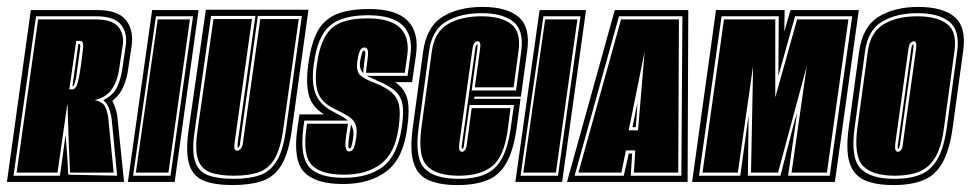

<svg xmlns="http://www.w3.org/2000/svg" viewBox="-48 -525 2801 554"><path d="M-28 0 41 -496H231Q292 -496 315 -467.5Q338 -439 332 -394L322 -327Q319 -301 308.5 -276Q298 -251 276 -234Q284 -220 290 -194L310 0ZM-9 -18H125L141 -134Q142 -133 142 -127.5Q142 -122 143 -113L146 -74Q147 -62 147.5 -48.5Q148 -35 149 -21L290 -18L274 -184Q267 -224 250 -236Q279 -250 290 -274Q301 -298 305 -327L315 -394Q320 -431 300.5 -454.5Q281 -478 229 -478H56ZM0 -27 62 -469H227Q275 -469 293 -448Q311 -427 306 -394L296 -327Q292 -295 276.5 -270Q261 -245 225 -236Q239 -234 249 -225.5Q259 -217 264 -188L280 -27H154L150 -122Q150 -135 149 -158Q148 -181 147.5 -201Q147 -221 147 -223H146L118 -27ZM152 -267H161Q168 -267 174 -279Q176 -285 179 -298.5Q182 -312 185 -333Q188 -353 189.5 -368Q191 -383 192 -391Q193 -407 183 -407H172ZM161 -276 178 -398H181Q185 -398 183 -384L176 -333Q174 -315 172 -303.5Q170 -292 168 -287Q165 -276 162 -276Z M321 0 391 -496H525L456 0ZM336 -18H444L509 -478H402ZM344 -27 407 -469H500L438 -27Z M623 9Q573 9 541.5 -3Q510 -15 498.5 -49Q487 -83 496 -149L546 -497H842L794 -150Q785 -84 764.5 -49.5Q744 -15 709 -3Q674 9 623 9ZM626 -9Q671 -9 701.5 -19.5Q732 -30 750.5 -60.5Q769 -91 777 -150L823 -479H696L645 -114Q644 -99 638 -99Q637 -99 638 -114L689 -479H561L514 -149Q505 -91 514.5 -60.5Q524 -30 552 -19.5Q580 -9 626 -9ZM627 -18Q584 -18 558 -28Q532 -38 523 -66Q514 -94 522 -149L568 -470H679L629 -114Q628 -107 628 -102Q628 -97 629 -95Q632 -90 637 -90Q641 -90 646 -95Q652 -101 653 -114L703 -470H814L769 -150Q761 -94 743.5 -65.5Q726 -37 697 -27.5Q668 -18 627 -18Z M942 6Q862 6 829.5 -28.5Q797 -63 810 -154L816 -195H887Q851 -217 842.5 -253Q834 -289 842 -343Q850 -401 868.5 -435Q887 -469 923 -484Q959 -499 1017 -499Q1172 -499 1152 -364L1141 -288H1092Q1118 -271 1126.5 -242.5Q1135 -214 1127 -156Q1116 -68 1067.5 -31Q1019 6 942 6ZM944 -12Q1016 -12 1057.5 -44.5Q1099 -77 1111 -156Q1118 -201 1113 -225.5Q1108 -250 1089.5 -265Q1071 -280 1036 -294V-295L1028 -298L1019 -302Q1015 -303 1011 -306H1128L1136 -364Q1153 -481 1014 -481Q938 -481 903 -450Q868 -419 858 -343Q850 -291 861.5 -257.5Q873 -224 911 -204Q926 -196 937 -190Q948 -184 956 -177H830L827 -154Q817 -72 845 -42Q873 -12 944 -12ZM945 -21Q878 -21 851.5 -49Q825 -77 836 -154L838 -168H956L951 -135Q947 -106 950 -97Q952 -88 959 -88Q967 -88 972 -96Q974 -100 976 -108Q978 -116 980 -129Q983 -154 977.5 -167Q972 -180 957 -189.5Q942 -199 915 -212Q878 -230 868.5 -261Q859 -292 867 -343Q877 -414 908.5 -443Q940 -472 1013 -472Q1142 -472 1127 -364L1120 -315H1008L1009 -326Q1011 -342 1012.5 -353.5Q1014 -365 1014 -373Q1014 -388 1003 -388Q994 -388 989.5 -376Q985 -364 983 -348Q979 -317 993.5 -306Q1008 -295 1033 -286Q1065 -273 1082 -258.5Q1099 -244 1103.5 -220.5Q1108 -197 1102 -156Q1092 -83 1051 -52Q1010 -21 945 -21ZM1000 -314Q988 -326 991 -348Q992 -355 993.5 -360.5Q995 -366 996 -370Q998 -379 1002 -379Q1007 -379 1006 -366Q1005 -359 1003.5 -349Q1002 -339 1001 -326ZM960 -97Q957 -97 957 -104Q957 -107 957.5 -114.5Q958 -122 960 -135L965 -166Q969 -158 971 -149.5Q973 -141 971 -129Q970 -119 968.5 -112.5Q967 -106 966 -103Q965 -97 960 -97Z M1272 9Q1221 9 1189 -5Q1157 -19 1145.5 -55Q1134 -91 1143 -157L1173 -377Q1183 -448 1229 -476.5Q1275 -505 1344 -505Q1415 -505 1449 -475.5Q1483 -446 1473 -377L1455 -246H1321L1320 -240H1454L1443 -158Q1434 -92 1413.5 -55.5Q1393 -19 1358 -5Q1323 9 1272 9ZM1275 -9Q1321 -9 1351.5 -22Q1382 -35 1400 -67.5Q1418 -100 1426 -158L1435 -222H1307L1291 -109Q1290 -96 1287 -96Q1282 -96 1285 -109L1323 -382Q1325 -397 1329 -397Q1331 -397 1329 -382L1313 -264H1441L1456 -377Q1464 -438 1433 -462.5Q1402 -487 1342 -487Q1280 -487 1239 -462.5Q1198 -438 1190 -377L1160 -157Q1148 -70 1176.5 -39.5Q1205 -9 1275 -9ZM1276 -18Q1211 -18 1184 -46.5Q1157 -75 1168 -157L1198 -377Q1206 -433 1244.5 -455.5Q1283 -478 1341 -478Q1398 -478 1427 -455.5Q1456 -433 1448 -377L1434 -273H1322L1337 -382Q1339 -396 1337 -401Q1335 -406 1331 -406Q1326 -406 1321 -401Q1317 -397 1315 -382L1277 -109Q1276 -96 1278 -92Q1280 -87 1286 -87Q1289 -87 1294 -92Q1298 -98 1299 -109L1313 -213H1425L1418 -158Q1408 -75 1373.5 -46.5Q1339 -18 1276 -18Z M1439 0 1509 -496H1643L1574 0ZM1454 -18H1562L1627 -478H1520ZM1462 -27 1525 -469H1618L1556 -27Z M1588 0 1726 -496H1938L1936 0ZM1610 -18H1752L1759 -50Q1761 -58 1763 -66.5Q1765 -75 1766 -82H1776L1772 -18H1918L1921 -478H1738ZM1621 -27 1744 -469H1911L1909 -27H1781L1785 -91H1758L1745 -27ZM1766 -149H1793L1812 -376ZM1777 -158 1791 -228Q1791 -222 1790 -206.5Q1789 -191 1788 -176.5Q1787 -162 1786 -158Z M1949 0 2018 -496H2216L2215 -434L2233 -496H2430L2361 0ZM1969 -18H2088L2112 -192L2110 -18H2204L2227 -108Q2233 -131 2239 -154.5Q2245 -178 2252 -200L2226 -18H2346L2411 -478H2246L2198 -306L2199 -478H2034ZM1979 -27 2041 -469H2189V-244L2252 -469H2400L2338 -27H2236L2280 -335L2197 -27H2119L2125 -335L2081 -27Z M2530 9Q2479 9 2447 -5Q2415 -19 2403.5 -55Q2392 -91 2401 -157L2431 -377Q2441 -448 2487 -476.5Q2533 -505 2602 -505Q2673 -505 2707 -475.5Q2741 -446 2731 -377L2701 -158Q2692 -92 2671.5 -55.5Q2651 -19 2616 -5Q2581 9 2530 9ZM2533 -9Q2579 -9 2609.5 -22Q2640 -35 2658 -67.5Q2676 -100 2684 -158L2714 -377Q2722 -438 2691 -462.5Q2660 -487 2600 -487Q2538 -487 2497 -462.5Q2456 -438 2448 -377L2418 -157Q2406 -70 2434.5 -39.5Q2463 -9 2533 -9ZM2534 -18Q2469 -18 2442 -46.5Q2415 -75 2426 -157L2456 -377Q2464 -433 2502.5 -455.5Q2541 -478 2599 -478Q2656 -478 2685 -455.5Q2714 -433 2706 -377L2676 -158Q2669 -103 2651.5 -72.5Q2634 -42 2605 -30Q2576 -18 2534 -18ZM2544 -87Q2547 -87 2552 -92Q2556 -98 2557 -109L2595 -382Q2597 -396 2595 -401Q2593 -406 2589 -406Q2584 -406 2579 -401Q2575 -397 2573 -382L2535 -109Q2534 -96 2536 -92Q2538 -87 2544 -87ZM2545 -96Q2540 -96 2543 -109L2581 -382Q2583 -397 2587 -397Q2589 -397 2587 -382L2549 -109Q2546 -96 2545 -96Z"/></svg>

Font: Alumni Sans Collegiate One SC
Style: Italic
Weight: 400
Italic angle: -8°
Designer: Robert E. Leuschke
Foundry: Robert E. Leuschke
Version: Version 1.100